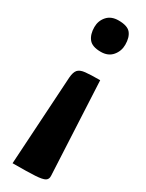

<svg xmlns="http://www.w3.org/2000/svg" viewBox="-190 -538 582 765"><g transform="rotate(30 101.0 -155.0)"><path d="M26 197 51 -212Q53 -237 62.5 -248Q72 -259 95.5 -261.5Q119 -264 163 -264L184 164Q185 179 174 186Q163 193 129 195Q95 197 26 197ZM108 -363Q68 -363 52.5 -383Q37 -403 37 -436Q37 -465 55.5 -486Q74 -507 108 -507Q149 -507 164 -488.5Q179 -470 179 -436Q179 -407 160.5 -385Q142 -363 108 -363Z"/></g></svg>

Font: Yanone Kaffeesatz
Style: Bold
Weight: 700
Designer: Yanone (Cyrillic: Daniel Pouzeot, Huerta Tipografica, and Cyreal)
Foundry: Yanone
Version: Version 2.003